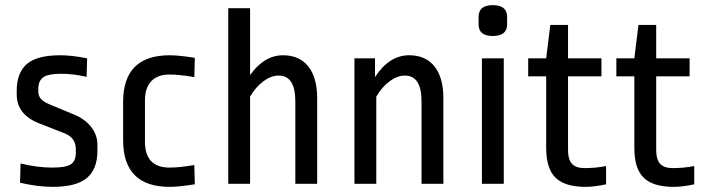

<svg xmlns="http://www.w3.org/2000/svg" viewBox="-20 -715 2746 747"><path d="M135 -234Q45 -268 45 -348V-361Q45 -432 84.5 -466Q124 -500 214 -500Q260 -500 319 -488L317 -416Q265 -428 218 -428Q167 -428 148 -414Q129 -400 129 -369V-361Q129 -342 139 -330.5Q149 -319 175 -308L269 -269Q312 -251 335.5 -220Q359 -189 359 -152V-128Q359 -57 318 -22.5Q277 12 185 12Q128 12 58 -4L60 -79Q124 -63 185 -63Q237 -63 256 -76Q275 -89 275 -120V-134Q275 -179 232 -196Z M640 12Q459 12 459 -170V-318Q459 -500 640 -500Q675 -500 738 -490L736 -415Q678 -425 640 -425Q593 -425 568.5 -399Q544 -373 544 -325V-164Q544 -63 640 -63Q678 -63 736 -73L738 2Q675 12 640 12Z M953 0H868V-683H953V-423Q1008 -500 1081 -500Q1145 -500 1179.5 -456.5Q1214 -413 1214 -333V0H1129V-321Q1129 -421 1064 -421Q1035 -421 1005 -399Q975 -377 953 -339Z M1444 0H1359V-488H1439V-415Q1494 -500 1572 -500Q1636 -500 1670.5 -456.5Q1705 -413 1705 -333V0H1620V-321Q1620 -421 1555 -421Q1526 -421 1496 -399Q1466 -377 1444 -339Z M1940 0H1855V-488H1940ZM1953 -649V-620Q1953 -575 1897 -575Q1842 -575 1842 -620V-649Q1842 -695 1897 -695Q1953 -695 1953 -649Z M2105 -139V-418H2035V-488H2105L2121 -618H2190V-488H2320V-418H2190V-132Q2190 -94 2205.5 -77.5Q2221 -61 2254 -61Q2298 -61 2338 -69V2Q2294 12 2258 12Q2178 12 2141.5 -23.5Q2105 -59 2105 -139Z M2448 -139V-418H2378V-488H2448L2464 -618H2533V-488H2663V-418H2533V-132Q2533 -94 2548.5 -77.5Q2564 -61 2597 -61Q2641 -61 2681 -69V2Q2637 12 2601 12Q2521 12 2484.5 -23.5Q2448 -59 2448 -139Z"/></svg>

Font: RopaSansRegular
Style: Regular
Weight: 400
Designer: Botio Nikoltchev
Foundry: Botjo Nikoltchev
Version: Version 1.002